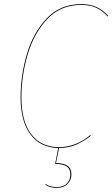

<svg xmlns="http://www.w3.org/2000/svg" viewBox="-20 -710 546 933"><path d="M506 -633 503 -630Q479 -657 449.5 -671.5Q420 -686 374 -686Q273 -686 208 -615.5Q143 -545 113.5 -442Q84 -339 84 -237Q84 -120 132 -57.5Q180 5 266 5Q349 5 419 -54L421 -50Q388 -24 351.5 -7.5Q315 9 267 9L252 82Q290 83 308.5 96Q327 109 327 138Q327 165 308 184Q289 203 255 203Q221 203 200 187L202 184Q222 199 255 199Q288 199 305 181.5Q322 164 322 138Q322 111 304 99Q286 87 248 86L263 9Q177 8 128.5 -56Q80 -120 80 -237Q80 -341 110 -445Q140 -549 206 -619.5Q272 -690 374 -690Q420 -690 451 -675Q482 -660 506 -633Z"/></svg>

Font: Fira Sans Condensed Four
Style: Italic
Weight: 100
Width: 3
Italic angle: -8°
Designer: bBox Type GmbH & Carrois Corporate GbR & Edenspiekermann AG
Foundry: bBox Type GmbH & Carrois Corporate GbR & Edenspiekermann AG
Version: Version 4.301